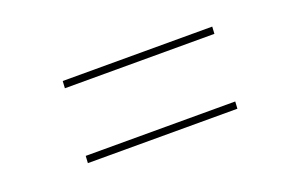

<svg xmlns="http://www.w3.org/2000/svg" viewBox="-41 -519 664 432"><g transform="rotate(-20 291.0 -303.5)"><path d="M122 -383 123 -400H481L480 -383ZM113 -207 114 -224H472L471 -207Z"/></g></svg>

Font: Display Extralight
Style: Italic
Weight: 200
Italic angle: -2°
Designer: Latin by Veronika Burian and Jose Scaglione. Greek by Irene Vlachou. Cyrillic by Vera Evstafieva
Foundry: TypeTogether
Version: Version 3.002